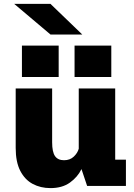

<svg xmlns="http://www.w3.org/2000/svg" viewBox="-20 -954 690 985"><path d="M239 11Q188 11 147.8 -10.5Q107.5 -32 84 -77.5Q60.5 -123 60.5 -195V-500H247.5V-224Q247.5 -174.5 262.2 -153.2Q277 -132 308.5 -132Q339 -132 358.5 -150.5Q378 -169 384 -191V-500H571V-135H626V0H427L398 -86.5Q378.5 -46 339 -17.5Q299.5 11 239 11ZM92.5 -720H281V-559H92.5ZM362.5 -720H551V-559H362.5ZM239 -777 53 -934H239L402 -777Z"/></svg>

Font: Trispace ExtraBold
Style: Regular
Weight: 800
Designer: Tyler Finck
Foundry: Etcetera Type Company
Version: Version 1.210; ttfautohint (v1.8.3)